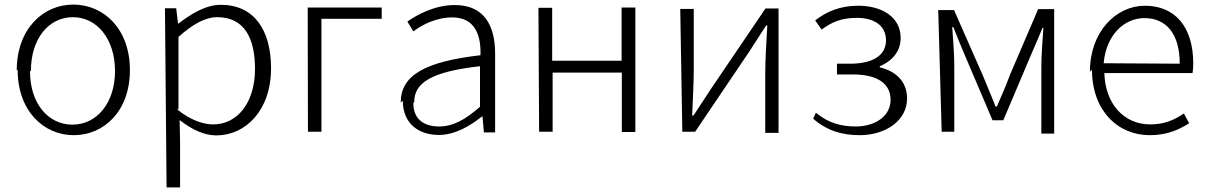

<svg xmlns="http://www.w3.org/2000/svg" viewBox="-20 -565 5277 838"><path d="M57 -261C57 -80 171 25 302 25C433 25 547 -79 547 -259C547 -440 432 -545 300 -545C168 -545 53 -439 53 -257ZM115 -257C115 -395 192 -490 298 -490C404 -490 482 -394 482 -255C482 -116 403 -21 296 -21C189 -21 111 -115 111 -253Z M707 253H766V58L764 -41C819 2 873 26 924 26C1051 26 1163 -82 1163 -267C1163 -434 1089 -544 944 -544C877 -544 814 -504 760 -463H757L749 -529H700ZM759 -90V-404C822 -460 876 -490 928 -490C1049 -490 1093 -395 1093 -264C1093 -118 1017 -22 910 -22C870 -22 813 -39 754 -87Z M1324 10H1383V-483H1646V-532H1323Z M1738 -126C1738 -25 1808 24 1895 24C1964 24 2029 -13 2084 -57H2086L2092 13H2141V-331C2141 -451 2095 -543 1965 -543C1876 -543 1800 -500 1758 -471L1784 -428C1821 -456 1883 -489 1954 -489C2057 -489 2080 -405 2077 -324C1837 -296 1729 -238 1729 -117ZM1788 -120C1788 -203 1861 -252 2075 -276V-99C2010 -42 1957 -13 1896 -13C1835 -13 1784 -41 1784 -115Z M2333 10H2392V-248H2694V11H2753V-532H2693V-300H2390V-531H2330Z M2958 10H3014L3249 -338C3270 -370 3303 -421 3324 -454H3329C3325 -381 3320 -308 3320 -247V15H3378V-528H3321L3085 -180C3063 -146 3029 -95 3007 -61H3001C3004 -133 3008 -206 3008 -264V-526H2949Z M3529 -47C3590 6 3656 25 3732 25C3846 25 3939 -39 3939 -135C3939 -214 3884 -256 3820 -271V-276C3876 -299 3911 -343 3911 -399C3911 -493 3826 -540 3726 -540C3644 -540 3586 -513 3538 -476L3566 -436C3610 -468 3651 -487 3720 -487C3792 -487 3847 -456 3847 -389C3847 -326 3794 -287 3690 -287H3633V-240H3703C3807 -240 3867 -202 3867 -129C3867 -57 3798 -13 3715 -13C3652 -13 3595 -28 3541 -73Z M4090 10H4145V-283C4145 -326 4140 -393 4136 -447H4141C4156 -407 4173 -367 4189 -329L4312 -40H4359L4481 -328C4497 -365 4514 -404 4530 -443H4534C4530 -388 4525 -320 4525 -276V18H4581V-525H4511L4388 -238C4371 -192 4351 -146 4331 -100H4325C4308 -145 4288 -190 4270 -235L4144 -521H4075Z M4746 -261C4746 -82 4859 25 4998 25C5076 25 5127 0 5170 -27L5147 -70C5106 -41 5060 -22 5001 -22C4883 -22 4804 -114 4800 -246H5185C5187 -259 5188 -273 5188 -288C5188 -447 5109 -540 4977 -540C4853 -540 4737 -429 4737 -252ZM4797 -289C4808 -413 4887 -486 4975 -486C5069 -486 5129 -419 5129 -287Z"/></svg>

Font: GenEiGothic-pro-Light
Style: Regular
Weight: 300
Designer: Ryoko NISHIZUKA (kana & ideographs); Paul D. Hunt (Latin, Greek & Cyrillic); Wenlong ZHANG (bopomofo); Sandoll Communica
Foundry: Adobe Systems Incorporated; o_tamon
Version: Version 1.000.140830